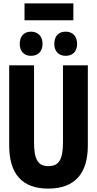

<svg xmlns="http://www.w3.org/2000/svg" viewBox="-20 -1098 570 1128"><path d="M124 -979H411V-1078H124ZM366 -770C406 -770 433 -795 433 -840C433 -886 406 -912 366 -912C326 -912 299 -888 299 -840C299 -795 326 -770 366 -770ZM162 -770C202 -770 230 -795 230 -840C230 -886 202 -912 162 -912C124 -912 96 -888 96 -840C96 -794 124 -770 162 -770ZM263 10C422 10 496 -81 496 -243V-714H350V-264C350 -163 328 -122 264 -122C203 -122 180 -161 180 -263V-714H34V-244C34 -77 109 10 263 10Z"/></svg>

Font: Noto Sans Mono Condensed ExtraBold
Style: Regular
Weight: 800
Width: 3
Designer: Monotype Design Team
Foundry: Monotype Imaging Inc.
Version: Version 2.014